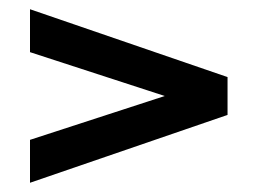

<svg xmlns="http://www.w3.org/2000/svg" viewBox="-20 -559 558 416"><path d="M45 -163V-256L337 -351L45 -446V-539L473 -392V-310Z"/></svg>

Font: LT Museum
Style: Bold
Weight: 700
Designer: Daniel Lyons
Foundry: LyonsType
Version: Version 1.010